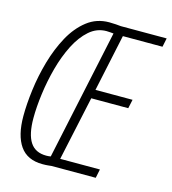

<svg xmlns="http://www.w3.org/2000/svg" viewBox="-108 -805 802 896"><g transform="rotate(15 293.5 -357.0)"><path d="M179.2 2.9Q105.5 2.9 70.3 -47.4Q35.2 -97.7 35.2 -191.4Q35.2 -249 44.2 -319.1Q53.2 -389.2 73.2 -459.2Q93.3 -529.3 125.2 -587.6Q157.2 -646 203.1 -681.6Q249 -717.3 309.6 -717.3Q326.2 -717.3 341.8 -716.1Q357.4 -714.8 366.2 -713.9H587.4L578.6 -671.4H387.2L328.6 -396H507.8L498.5 -353H319.8L252.9 -42.5H444.8L436 0H223.1Q217.3 0.5 206.5 1.7Q195.8 2.9 179.2 2.9ZM186 -40Q198.7 -40 207.5 -42L341.8 -671.9Q335.9 -672.4 327.4 -673.3Q318.8 -674.3 307.6 -674.3Q261.2 -674.3 224.9 -642.3Q188.5 -610.4 161.6 -557.4Q134.8 -504.4 117.4 -440.4Q100.1 -376.5 91.6 -312Q83 -247.6 83 -193.8Q83 -116.2 107.9 -78.1Q132.8 -40 186 -40Z"/></g></svg>

Font: Open Sans Condensed Light
Style: Italic
Weight: 300
Width: 3
Italic angle: -12°
Designer: Monotype Design Team
Foundry: Monotype Imaging Inc.
Version: Version 3.000; ttfautohint (v1.8.4)